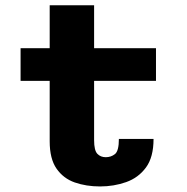

<svg xmlns="http://www.w3.org/2000/svg" viewBox="-20 -678 690 709"><path d="M163.5 -156V-379.5H56V-500H163.5V-658.5H327.5V-500H556V-379.5H327.5V-160.5Q327.5 -122.5 339.5 -110Q351.5 -97.5 370.5 -97.5Q390 -97.5 404.5 -109Q419 -120.5 419 -165H547Q547 -97.5 519 -59.5Q491 -21.5 445.8 -5.5Q400.5 10.5 349.5 10.5Q298.5 10.5 256.2 -4.2Q214 -19 188.8 -55.2Q163.5 -91.5 163.5 -156Z"/></svg>

Font: Trispace
Style: Bold
Weight: 700
Designer: Tyler Finck
Foundry: Etcetera Type Company
Version: Version 1.210; ttfautohint (v1.8.3)